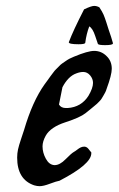

<svg xmlns="http://www.w3.org/2000/svg" viewBox="-20 -643 402 650"><path d="M268.6 -498Q267.6 -493.2 246.1 -493.2Q212.9 -493.2 212.9 -500Q227.5 -539.1 264.6 -611.3Q289.1 -623 298.8 -623Q307.6 -623 316.4 -618.2Q326.2 -603.5 330.6 -593.3Q335 -583 340.3 -566.4Q345.7 -549.8 347.7 -543Q357.4 -515.6 362.3 -497.1V-496.1Q362.3 -490.2 335.9 -490.2Q314.5 -490.2 311.5 -494.1Q310.5 -496.1 302.2 -521.5Q293.9 -546.9 282.2 -553.7Q272.5 -528.3 268.6 -498ZM124 -147.5Q124 -126 135.3 -105.5Q146.5 -85 164.1 -84H165Q182.6 -84 202.1 -104Q221.7 -124 230.5 -128.9Q234.4 -130.9 241.2 -136.2Q248 -141.6 253.4 -144Q258.8 -146.5 264.6 -146.5H267.6Q272.5 -145.5 275.9 -142.6Q279.3 -139.6 282.7 -134.8Q286.1 -129.9 289.1 -127V-124Q289.1 -86.9 181.6 -31.2Q170.9 -29.3 148.9 -21Q127 -12.7 114.3 -12.7Q105.5 -12.7 95.7 -15.6Q38.1 -35.2 38.1 -109.4Q38.1 -124 41 -137.2Q43.9 -150.4 51.3 -172.4Q58.6 -194.3 61.5 -203.1Q89.8 -299.8 130.9 -357.4Q132.8 -359.4 140.6 -370.6Q148.4 -381.8 150.4 -384.3Q152.3 -386.7 159.2 -396Q166 -405.3 168.9 -407.7Q171.9 -410.2 178.7 -417.5Q185.5 -424.8 189.9 -427.7Q194.3 -430.7 201.2 -435.5Q208 -440.4 215.3 -444.3Q222.7 -448.2 230.5 -451.2Q277.3 -470.7 298.8 -470.7Q323.2 -470.7 340.8 -453.1Q358.4 -436.5 358.4 -410.2Q358.4 -389.6 340.8 -341.8Q338.9 -335 335.9 -329.6Q333 -324.2 329.6 -318.4Q326.2 -312.5 323.7 -308.6Q321.3 -304.7 315.9 -299.3Q310.5 -293.9 308.1 -291.5Q305.7 -289.1 298.8 -283.7Q292 -278.3 290 -276.4Q288.1 -274.4 279.8 -268.1Q271.5 -261.7 269.5 -259.8Q251 -245.1 201.2 -229Q151.4 -212.9 134.8 -183.6Q124 -164.1 124 -147.5ZM294.9 -362.3Q294.9 -376 285.2 -387.7Q275.4 -399.4 261.7 -399.4Q251 -399.4 238.3 -394.5Q210.9 -384.8 191.4 -347.7Q180.7 -293 179.7 -289.1Q186.5 -277.3 203.1 -277.3H209Q254.9 -280.3 279.3 -318.4Q294.9 -344.7 294.9 -362.3Z"/></svg>

Font: Essays1743
Style: Italic
Weight: 500
Italic angle: -10°
Designer: Based on the typeface in a 1743 English translation of the essays of Montaigne.  PostScript/TrueType font designed by Jo
Version: Version 002.100